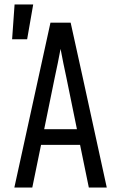

<svg xmlns="http://www.w3.org/2000/svg" viewBox="-20 -836 540 856"><path d="M44 0 205 -735H295L349 -490L456 0H376L337 -190H163L124 0ZM323 -260 276 -490Q269 -522 262.5 -554Q256 -586 250 -618Q244 -586 237.5 -554Q231 -522 224 -490L177 -260ZM34 -661 45 -816H128L101 -661Z"/></svg>

Font: Iosevka Fuck
Style: Regular
Weight: 400
Monospace: yes
Designer: Belleve Invis
Foundry: Belleve Invis
Version: Version 28.0.7; ttfautohint (v1.8.3)